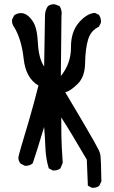

<svg xmlns="http://www.w3.org/2000/svg" viewBox="-20 -791 540 909"><path d="M421 98H415L396 88L391 -35Q319 -159 270 -235Q270 -130 272.5 -93.5Q275 -57 277 -20L266 6Q254 16 236 16H230L211 6Q197 -39 195 -90.5Q193 -142 189 -190Q150 -61 135 -18Q121 -6 103 -6H98L78 -16Q67 -28 67 -45Q67 -55 117 -220Q141 -302 162 -386Q102 -421 92 -513Q82 -605 47 -663Q37 -675 37 -692V-698L47 -718Q61 -729 79 -729Q110 -729 136 -689Q156 -659 159.5 -587Q163 -515 189 -476L193 -717Q193 -742 207 -762Q219 -771 236 -771Q241 -771 262 -762Q272 -747 272 -727L271 -715L268 -431Q316 -490 316 -565V-569Q316 -640 353 -683.5Q390 -727 429 -730L448 -721Q458 -707 458 -690V-684L448 -664Q410 -647 397 -603.5Q384 -560 383 -493.5Q382 -427 347.5 -393.5Q313 -360 289 -354Q331 -284 370 -217.5Q409 -151 425.5 -121.5Q442 -92 448 -79.5Q454 -67 456 -52.5Q458 -38 460 68L450 88Q439 98 421 98Z"/></svg>

Font: Xiaolai Mono SC
Style: Regular
Weight: 400
Monospace: yes
Designer: LXGW / Nozomi Seto
Version: Version 3.113;September 30, 2024